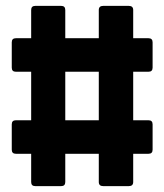

<svg xmlns="http://www.w3.org/2000/svg" viewBox="-20 -633 559 653"><path d="M100 0Q86 0 86 -14V-110H34Q20 -110 20 -124V-210Q20 -224 34 -224H86V-389H34Q20 -389 20 -403V-489Q20 -503 34 -503H86V-599Q86 -613 100 -613H188Q202 -613 202 -599V-503H316V-599Q316 -613 331 -613H418Q433 -613 433 -599V-503H485Q499 -503 499 -489V-403Q499 -389 485 -389H433V-224H485Q499 -224 499 -210V-124Q499 -110 485 -110H433V-14Q433 0 418 0H331Q316 0 316 -14V-110H202V-14Q202 0 188 0ZM202 -224H316V-389H202Z"/></svg>

Font: Sofia Sans Condensed Black
Style: Regular
Weight: 900
Designer: Botio Nikoltchev, Ani Petrova
Foundry: lettersoup
Version: Version 4.101